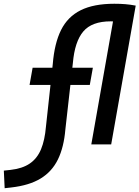

<svg xmlns="http://www.w3.org/2000/svg" viewBox="-113 -762 736 1013"><path d="M-88.4 231 -92.8 138.2 -57.1 134.3Q5.4 127.4 44.4 100.6Q83.5 73.7 103.5 25.4Q123.5 -22.9 129.4 -93.8L165.5 -424.8Q174.3 -533.7 209.2 -603.8Q244.1 -673.8 312.7 -708Q381.3 -742.2 490.2 -742.2Q521.5 -742.2 548.1 -740Q574.7 -737.8 603 -732.4L576.7 -642.6Q543.9 -646.5 519.3 -647.9Q494.6 -649.4 471.2 -649.4Q371.6 -649.4 326.4 -595.9Q281.2 -542.5 271.5 -429.7L231.9 -79.1Q224.1 14.2 192.9 78.6Q161.6 143.1 101.6 179.7Q41.5 216.3 -53.7 227.1ZM43 -314 59.1 -404.8H377L360.8 -314ZM368.7 0 498 -732.4H603L473.6 0Z"/></svg>

Font: Cascadia Code
Style: Italic
Weight: 400
Italic angle: -10°
Designer: Aaron Bell
Foundry: Saja Typeworks
Version: Version 2407.024